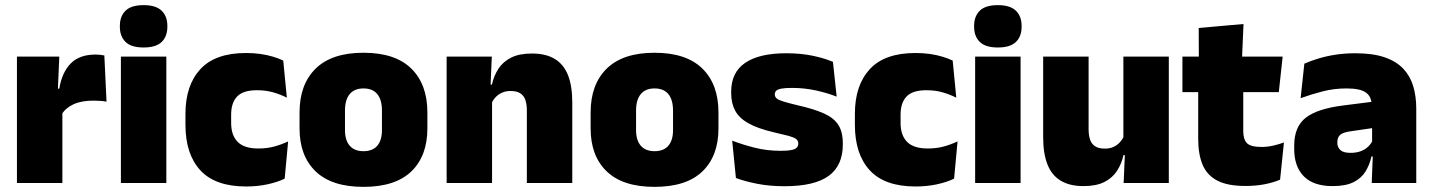

<svg xmlns="http://www.w3.org/2000/svg" viewBox="-20 -713 5578 748"><path d="M220.5 -267.5 169.5 -367.5H211Q221 -430 255 -465.2Q289 -500.5 352.5 -500.5Q362 -500.5 370.2 -499.5Q378.5 -498.5 386.5 -497L395 -317Q385 -319 371.2 -320Q357.5 -321 344.5 -321Q297.5 -321 266.5 -306.8Q235.5 -292.5 220.5 -267.5ZM46 0V-492.5H211L204 -329.5H223V0Z M451 0V-492.5H628V0ZM539.5 -528Q491 -528 469 -549.8Q447 -571.5 447 -608.5V-612.5Q447 -649.5 469 -671.2Q491 -693 539.5 -693Q587.5 -693 609.8 -671.2Q632 -649.5 632 -612.5V-608.5Q632 -571 609.8 -549.5Q587.5 -528 539.5 -528Z M939 13.5Q818.5 13.5 760.5 -49.5Q702.5 -112.5 702.5 -227V-269.5Q702.5 -380.5 760.5 -443.5Q818.5 -506.5 938.5 -506.5Q968 -506.5 994.5 -502.8Q1021 -499 1043.5 -492.2Q1066 -485.5 1083.5 -477L1097.5 -332.5Q1073 -345 1044.5 -353.2Q1016 -361.5 981 -361.5Q927 -361.5 903.8 -337Q880.5 -312.5 880.5 -266.5V-234Q880.5 -186 906 -160.2Q931.5 -134.5 986 -134.5Q1020 -134.5 1047.8 -142Q1075.5 -149.5 1102.5 -162L1089 -17Q1061.5 -3.5 1022.5 5Q983.5 13.5 939 13.5Z M1396 15Q1272.5 15 1209.8 -45.2Q1147 -105.5 1147 -212.5V-275Q1147 -384.5 1210 -446Q1273 -507.5 1396 -507.5Q1519.5 -507.5 1582.2 -446Q1645 -384.5 1645 -275V-212.5Q1645 -105.5 1582.5 -45.2Q1520 15 1396 15ZM1396 -124Q1431.5 -124 1449.8 -145.2Q1468 -166.5 1468 -206V-282Q1468 -324.5 1449.8 -346.5Q1431.5 -368.5 1396 -368.5Q1361 -368.5 1342.5 -346.5Q1324 -324.5 1324 -282V-206Q1324 -166.5 1342.5 -145.2Q1361 -124 1396 -124Z M2032.5 0V-283Q2032.5 -306.5 2026.8 -323.5Q2021 -340.5 2007 -349.5Q1993 -358.5 1969 -358.5Q1950.5 -358.5 1936 -352Q1921.5 -345.5 1911.2 -334.8Q1901 -324 1895 -310.5L1868 -383.5H1896.5Q1904 -418 1921.8 -445.2Q1939.5 -472.5 1971.2 -488.5Q2003 -504.5 2052.5 -504.5Q2106.5 -504.5 2141.2 -483.5Q2176 -462.5 2192.8 -420.2Q2209.5 -378 2209.5 -313.5V0ZM1720 0V-492.5H1896L1890.5 -366L1897 -348V0Z M2530 15Q2406.5 15 2343.8 -45.2Q2281 -105.5 2281 -212.5V-275Q2281 -384.5 2344 -446Q2407 -507.5 2530 -507.5Q2653.5 -507.5 2716.2 -446Q2779 -384.5 2779 -275V-212.5Q2779 -105.5 2716.5 -45.2Q2654 15 2530 15ZM2530 -124Q2565.5 -124 2583.8 -145.2Q2602 -166.5 2602 -206V-282Q2602 -324.5 2583.8 -346.5Q2565.5 -368.5 2530 -368.5Q2495 -368.5 2476.5 -346.5Q2458 -324.5 2458 -282V-206Q2458 -166.5 2476.5 -145.2Q2495 -124 2530 -124Z M3036.5 12.5Q2978 12.5 2930 3Q2882 -6.5 2847 -19.5L2832.5 -165Q2871.5 -150 2919.2 -137.8Q2967 -125.5 3021 -125.5Q3060.5 -125.5 3075.2 -132Q3090 -138.5 3090 -153V-154Q3090 -165 3081.5 -171.5Q3073 -178 3051.8 -183.8Q3030.5 -189.5 2993 -198Q2931.5 -212.5 2895.5 -232.8Q2859.5 -253 2844 -282Q2828.5 -311 2828.5 -351V-355Q2828.5 -431 2883.2 -468.2Q2938 -505.5 3043 -505.5Q3099.5 -505.5 3146.2 -495.8Q3193 -486 3225 -472L3239.5 -336.5Q3203 -351 3158 -360.8Q3113 -370.5 3066 -370.5Q3039 -370.5 3024.2 -367.8Q3009.5 -365 3004 -359.5Q2998.5 -354 2998.5 -346V-345Q2998.5 -336 3005.5 -329.8Q3012.5 -323.5 3032 -317.5Q3051.5 -311.5 3089 -302.5Q3150.5 -288.5 3189 -271.5Q3227.5 -254.5 3245.5 -227.2Q3263.5 -200 3263.5 -153.5V-150.5Q3263.5 -67.5 3208 -27.5Q3152.5 12.5 3036.5 12.5Z M3547 13.5Q3426.5 13.5 3368.5 -49.5Q3310.5 -112.5 3310.5 -227V-269.5Q3310.5 -380.5 3368.5 -443.5Q3426.5 -506.5 3546.5 -506.5Q3576 -506.5 3602.5 -502.8Q3629 -499 3651.5 -492.2Q3674 -485.5 3691.5 -477L3705.5 -332.5Q3681 -345 3652.5 -353.2Q3624 -361.5 3589 -361.5Q3535 -361.5 3511.8 -337Q3488.5 -312.5 3488.5 -266.5V-234Q3488.5 -186 3514 -160.2Q3539.5 -134.5 3594 -134.5Q3628 -134.5 3655.8 -142Q3683.5 -149.5 3710.5 -162L3697 -17Q3669.5 -3.5 3630.5 5Q3591.5 13.5 3547 13.5Z M3779 0V-492.5H3956V0ZM3867.5 -528Q3819 -528 3797 -549.8Q3775 -571.5 3775 -608.5V-612.5Q3775 -649.5 3797 -671.2Q3819 -693 3867.5 -693Q3915.5 -693 3937.8 -671.2Q3960 -649.5 3960 -612.5V-608.5Q3960 -571 3937.8 -549.5Q3915.5 -528 3867.5 -528Z M4221 -492.5V-209.5Q4221 -186 4226.8 -169Q4232.5 -152 4246.5 -143Q4260.5 -134 4284.5 -134Q4303.5 -134 4317.8 -140.5Q4332 -147 4342.2 -158Q4352.5 -169 4358.5 -182L4385.5 -109H4357Q4349.5 -75 4331.8 -47.5Q4314 -20 4282.5 -4Q4251 12 4201 12Q4147.5 12 4112.5 -9Q4077.5 -30 4060.8 -72.2Q4044 -114.5 4044 -179V-492.5ZM4533.5 -492.5V0H4357.5L4363 -126.5L4356.5 -144.5V-492.5Z M4831.5 11.5Q4763 11.5 4722.8 -9.2Q4682.5 -30 4665.2 -71Q4648 -112 4648 -172V-436H4823.5V-202Q4823.5 -170 4838 -155.2Q4852.5 -140.5 4895 -140.5Q4918 -140.5 4940.8 -145.8Q4963.5 -151 4982 -158L4967 -13Q4941 -2 4907 4.8Q4873 11.5 4831.5 11.5ZM4586.5 -354V-492.5H4977L4962 -354ZM4650.5 -480.5 4650 -604 4824.5 -619.5 4818.5 -480.5Z M5324 0 5329 -126 5325.5 -130.5V-283.5L5324 -301.5Q5324 -336 5301.8 -352.2Q5279.5 -368.5 5226 -368.5Q5177.5 -368.5 5132.8 -357Q5088 -345.5 5047 -330.5L5061.5 -465Q5086.5 -476 5117 -485.2Q5147.5 -494.5 5183.5 -500Q5219.5 -505.5 5260 -505.5Q5328.5 -505.5 5374.2 -489.8Q5420 -474 5447 -445.2Q5474 -416.5 5485.8 -377Q5497.5 -337.5 5497.5 -290V0ZM5171.5 12Q5097.5 12 5059.8 -25.8Q5022 -63.5 5022 -133V-145.5Q5022 -219.5 5067.2 -254.5Q5112.5 -289.5 5212 -302L5337.5 -318L5348 -217L5241.5 -201.5Q5212.5 -197.5 5201.2 -187.8Q5190 -178 5190 -159V-157Q5190 -139.5 5201.8 -128.5Q5213.5 -117.5 5241 -117.5Q5264 -117.5 5280.8 -123.8Q5297.5 -130 5308.8 -140.5Q5320 -151 5326.5 -163.5L5351.5 -103.5H5323Q5315.5 -70 5299.2 -44Q5283 -18 5252.5 -3Q5222 12 5171.5 12Z"/></svg>

Font: Anek Telugu Medium ExtraBold
Style: Regular
Weight: 800
Version: Version 1.003